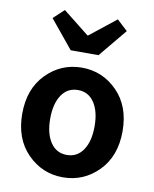

<svg xmlns="http://www.w3.org/2000/svg" viewBox="-94 -929 814 1014"><g transform="rotate(10 313.0 -422.0)"><path d="M503 -66Q424 14 313 14Q202 14 123 -66Q44 -146 44 -280Q44 -414 123 -494Q202 -574 313 -574Q424 -574 503 -494Q582 -414 582 -280Q582 -146 503 -66ZM225.5 -153Q257 -106 313 -106Q369 -106 400.5 -153Q432 -200 432 -280Q432 -360 400.5 -407Q369 -454 313 -454Q257 -454 225.5 -407Q194 -360 194 -280Q194 -200 225.5 -153ZM238 -654 114 -805 171 -858 311 -747H315L455 -858L512 -805L387 -654Z"/></g></svg>

Font: Swei Fan Sans CJK TC
Style: Bold
Weight: 700
Version: Version 2.130